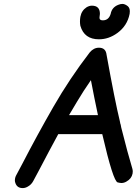

<svg xmlns="http://www.w3.org/2000/svg" viewBox="-20 -951 699 982"><path d="M96 11Q68 11 59 -14Q56 -21 56 -29Q56 -33 57 -38Q58 -44 61 -51L94 -113Q170 -260 253 -404.5Q336 -549 439 -683Q459 -707 486 -707Q521 -707 525 -671Q568 -433 593 -331L596 -316Q596 -315 597 -315L600 -299Q634 -164 657 -88Q659 -81 659 -74Q659 -69 658 -63Q653 -37 626 -22Q614 -15 601 -15Q595 -15 582 -18Q559 -23 503 -265H278Q228 -173 180 -81L150 -25Q140 -6 121 4Q109 11 96 11ZM481 -362Q462 -451 445 -541Q406 -485 374 -431Q353 -397 333 -362ZM486 -750Q411 -750 391 -819Q389 -830 389 -841Q389 -853 391 -865Q397 -897 423 -914Q437 -922 450 -922Q491 -922 491 -880Q489 -869 489 -863V-859Q489 -847 506 -847Q536 -847 546 -880Q552 -913 584 -926Q596 -931 606 -931Q619 -931 634 -919Q644 -910 644 -893Q644 -887 643 -880Q631 -819 580 -782Q536 -750 486 -750Z"/></svg>

Font: Bad Comic
Style: Italic
Weight: 400
Italic angle: -11°
Designer: GGBotNet
Foundry: GGBotNet
Version: 0.95